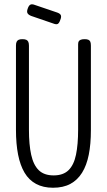

<svg xmlns="http://www.w3.org/2000/svg" viewBox="-20 -871 502 902"><path d="M229 11Q183 11 149.5 -7Q116 -25 95.5 -59.5Q75 -94 65 -144.5Q55 -195 55 -261V-657Q55 -668 58 -674.5Q61 -681 67.5 -684Q74 -687 85 -687Q97 -687 103.5 -684Q110 -681 113 -674.5Q116 -668 116 -656V-261Q116 -192 126.5 -144Q137 -96 162 -71.5Q187 -47 232 -47Q277 -47 302 -71.5Q327 -96 337 -144Q347 -192 347 -262V-663Q347 -672 350 -677Q353 -682 360 -684.5Q367 -687 378 -687Q389 -687 395.5 -684Q402 -681 404.5 -674.5Q407 -668 407 -656V-259Q407 -194 397 -144Q387 -94 365.5 -59.5Q344 -25 310.5 -7Q277 11 229 11ZM229 -761 127 -796Q114 -801 109.5 -808.5Q105 -816 110 -830Q115 -845 122.5 -849Q130 -853 143 -848L249 -812Q263 -807 266 -799Q269 -791 263 -777Q258 -762 251 -758.5Q244 -755 229 -761Z"/></svg>

Font: Fredoka Condensed Light
Style: Regular
Weight: 300
Width: 3
Designer: Ben Nathan
Foundry: Milena B. Brandão, Ben Nathan
Version: Version 2.001